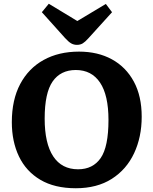

<svg xmlns="http://www.w3.org/2000/svg" viewBox="-20 -989 817 1023"><path d="M384 14Q271 14 195 -31Q119 -76 81 -155.5Q43 -235 43 -338Q43 -457 87.5 -541Q132 -625 212.5 -669.5Q293 -714 401 -714Q501 -714 576 -673Q651 -632 693 -554.5Q735 -477 735 -367Q735 -259 694.5 -172.5Q654 -86 575.5 -36Q497 14 384 14ZM396 -87Q475 -87 516.5 -147Q558 -207 558 -350Q558 -482 513 -549Q468 -616 384 -616Q303 -616 260.5 -555Q218 -494 218 -357Q218 -225 263.5 -156Q309 -87 396 -87ZM390 -750Q373 -750 359 -758Q345 -766 326 -787L203 -924L240 -969L392 -877L544 -968L577 -924L451 -785Q434 -766 421 -758Q408 -750 390 -750Z"/></svg>

Font: Literata 12pt
Style: Bold
Weight: 700
Designer: Latin by Veronika Burian and Jose Scaglione. Greek by Irene Vlachou. Cyrillic by Vera Evstafieva.
Foundry: TypeTogether
Version: Version 3.002